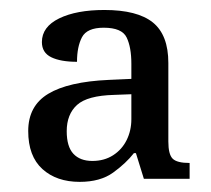

<svg xmlns="http://www.w3.org/2000/svg" viewBox="-20 -739 416 379"><path d="M137.3 -380Q91.7 -380 63.7 -405.3Q35.7 -430.7 35.7 -480.3Q35.7 -530 75.2 -553.8Q114.7 -577.7 194.7 -581.3L239.3 -583.3V-613.3Q239.3 -645.7 230 -665Q220.7 -684.3 184.7 -684.3Q151.7 -684.3 141.8 -665.5Q132 -646.7 132 -617Q99.7 -617 81.2 -626Q62.7 -635 62.7 -656Q62.7 -686 96.8 -702.7Q131 -719.3 186 -719.3Q251 -719.3 281.7 -694.7Q312.3 -670 312.3 -614.7V-459.7Q312.3 -434.3 320.8 -425.8Q329.3 -417.3 354.3 -417.3V-386H264L248.3 -436.7H244.3Q228.7 -416.7 203.3 -398.3Q178 -380 137.3 -380ZM162.3 -421.3Q185.7 -421.3 203.2 -432.5Q220.7 -443.7 230 -462.5Q239.3 -481.3 239.3 -503.7V-553L205.3 -551.7Q152.3 -550.3 132 -531.8Q111.7 -513.3 111.7 -480Q111.7 -449.7 124.8 -435.5Q138 -421.3 162.3 -421.3Z"/></svg>

Font: Noto Serif Hentaigana ExtraLight
Style: Regular
Weight: 200
Designer: Kazuhiro Yamada
Foundry: nipponia
Version: Version 1.000